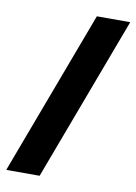

<svg xmlns="http://www.w3.org/2000/svg" viewBox="-84 -779 597 844"><g transform="rotate(10 215.0 -357.0)"><path d="M428 -724H279L4 10H153Z"/></g></svg>

Font: Noto Sans Georgian Condensed Black
Style: Regular
Weight: 900
Width: 3
Designer: Monotype Design Team, Akaki Razmadze
Foundry: Google LLC
Version: Version 2.005